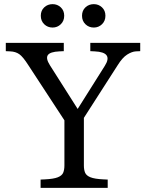

<svg xmlns="http://www.w3.org/2000/svg" viewBox="-20 -907 709 927"><path d="M176 0V-40L197 -41Q239 -43 259 -51Q279 -59 285 -73Q291 -87 291 -108V-326L117 -592Q91 -633 73 -645.5Q55 -658 29 -659L8 -660V-700H288V-660L267 -659Q222 -657 211 -641Q200 -625 221 -592L355 -381L486 -589Q528 -655 437 -659L416 -660V-700H657V-660L636 -659Q617 -658 594 -643.5Q571 -629 548 -592L385 -338V-108Q385 -87 391 -73Q397 -59 417 -51Q437 -43 479 -41L500 -40V0ZM433 -774Q409 -774 392.5 -790Q376 -806 376 -831Q376 -856 392.5 -871.5Q409 -887 433 -887Q456 -887 472.5 -871.5Q489 -856 489 -831Q489 -806 472.5 -790Q456 -774 433 -774ZM234 -774Q210 -774 193.5 -790Q177 -806 177 -831Q177 -856 193.5 -871.5Q210 -887 234 -887Q257 -887 273.5 -871.5Q290 -856 290 -831Q290 -806 273.5 -790Q257 -774 234 -774Z"/></svg>

Font: Hedvig Letters Serif 12pt
Style: Regular
Weight: 400
Designer: Alexander Örn & Tor Weibull
Foundry: Kanon Foundry
Version: Version 1.000; ttfautohint (v1.8.4.7-5d5b)